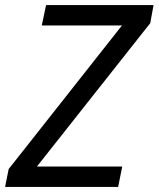

<svg xmlns="http://www.w3.org/2000/svg" viewBox="-30 -734 623 754"><path d="M-10 0 4 -70 449 -634H134L151 -714H573L560 -643L115 -80H450L434 0Z"/></svg>

Font: Noto Sans
Style: Italic
Weight: 400
Italic angle: -12°
Designer: Monotype Design Team
Foundry: Monotype Imaging Inc.
Version: Version 2.013; ttfautohint (v1.8.4.7-5d5b)